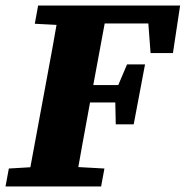

<svg xmlns="http://www.w3.org/2000/svg" viewBox="-30 -675 672 695"><path d="M-10 0 2 -65 137 -73H204L348 -65L336 0ZM67 0 133 -356Q147 -430 160.5 -505Q174 -580 187 -655H361L295 -299Q281 -224 267.5 -149Q254 -74 241 0ZM96 -589 108 -655H253L246 -582H230ZM222 -304 227 -367H421L416 -304ZM280 -590 286 -655H622L596 -483H515L503 -643L567 -590ZM389 -225 387 -322 390 -348 430 -442H495L454 -225Z"/></svg>

Font: Source Serif 4 ExtraBold
Style: Italic
Weight: 800
Italic angle: -12°
Designer: Frank Grießhammer
Foundry: Adobe Systems Incorporated
Version: Version 4.004;hotconv 1.0.116;makeotfexe 2.5.65601